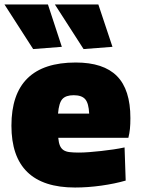

<svg xmlns="http://www.w3.org/2000/svg" viewBox="-24 -828 629 857"><path d="M124 -609 -4 -808H190L252 -619ZM349 -609 221 -808H415L478 -619ZM311 9Q27 9 27 -267Q27 -549 314 -549Q438 -549 498 -488.5Q558 -428 558 -301Q558 -273 556 -253Q554 -233 549 -213H236Q238 -191 243.5 -178Q249 -165 259.5 -158Q270 -151 287 -149Q304 -147 328 -147Q349 -147 374.5 -149Q400 -151 427.5 -154Q455 -157 482 -161Q509 -165 532 -170L537 -22Q489 -8 428.5 0.5Q368 9 311 9ZM305 -403Q270 -403 254.5 -386Q239 -369 235 -321H374Q372 -367 356.5 -385Q341 -403 305 -403Z"/></svg>

Font: Encode Sans Narrow
Style: Black
Weight: 900
Designer: Pablo Impallari, Andres Torresi
Foundry: Pablo Impallari, Andres Torresi
Version: Version 1.000; ttfautohint (v1.00) -l 8 -r 50 -G 200 -x 14 -